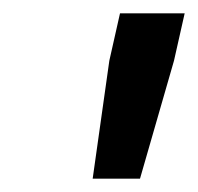

<svg xmlns="http://www.w3.org/2000/svg" viewBox="-20 -708 297 288"><path d="M144 -617 119 -440H190L241 -617L257 -688H160Z"/></svg>

Font: Saira UNSAM Medium Italic
Style: Regular
Weight: 500
Italic angle: -12°
Designer: Hector Gatti with collaboration of the Omnibus-Type team
Foundry: Omnibus-Type
Version: Version 0.072;PS 000.072;hotconv 1.0.88;makeotf.lib2.5.64775